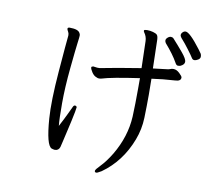

<svg xmlns="http://www.w3.org/2000/svg" viewBox="-90 -893 1179 1059"><g transform="rotate(10 500.0 -363.0)"><path d="M338 -281Q346 -278 346 -273Q346 -268 342 -247Q338 -226 331.5 -196Q325 -166 317.5 -134.5Q310 -103 304.5 -78Q299 -53 296 -42Q289 -21 268 -21Q263 -21 258.5 -22.5Q254 -24 250 -25Q219 -37 208 -186Q201 -282 214.5 -450Q228 -618 232 -653V-658Q232 -668 226.5 -677Q221 -686 221 -690V-693Q223 -699 232 -699Q281 -699 290 -679Q294 -674 294 -665.5Q294 -657 289.5 -624Q285 -591 274 -480Q263 -369 263 -281Q263 -193 267 -155Q289 -196 304.5 -229Q320 -262 323 -268Q328 -281 335 -281ZM870 -598Q865 -596 856 -596Q847 -596 840 -610Q817 -652 769 -707Q764 -714 764 -722Q764 -730 773 -738Q782 -746 791 -746Q800 -746 806 -740Q836 -707 864 -673.5Q892 -640 892 -624Q892 -608 870 -598ZM661 -548Q658 -673 657 -699Q656 -725 641 -745Q638 -749 638 -753V-755Q639 -760 655.5 -760Q672 -760 688.5 -755.5Q705 -751 711.5 -744.5Q718 -738 719 -718L723 -557Q766 -563 789 -565Q812 -567 818.5 -570.5Q825 -574 834 -574H836Q853 -574 870 -558Q887 -542 887 -535V-534Q887 -514 854 -513Q786 -509 725 -500L726 -410Q726 -346 724 -281Q722 -216 699 -156Q649 -25 543 50Q533 55 526.5 59Q520 63 516 63Q512 63 509 62Q506 61 506 54Q506 47 533 19.5Q560 -8 590 -57Q653 -163 659 -276Q662 -347 662 -434V-492Q504 -469 454 -453Q447 -451 439.5 -451Q432 -451 425 -455Q410 -460 398.5 -477.5Q387 -495 387 -504Q387 -509 397 -511L420 -508H433Q523 -526 661 -548ZM866 -789Q889 -789 952 -706Q965 -689 968.5 -683Q972 -677 972 -666.5Q972 -656 960.5 -649Q949 -642 939.5 -642Q930 -642 924 -652.5Q918 -663 893.5 -695.5Q869 -728 855.5 -742.5Q842 -757 842 -765.5Q842 -774 849.5 -781.5Q857 -789 866 -789Z"/></g></svg>

Font: LXGW WenKai
Style: Regular
Weight: 400
Designer: LXGW / Fontworks Inc.
Foundry: LXGW / Fontworks Inc.
Version: Version 1.520; June 14, 2025